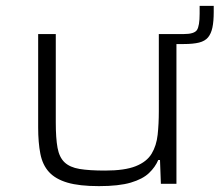

<svg xmlns="http://www.w3.org/2000/svg" viewBox="-20 -626 748 654"><path d="M521 -476V-510H606Q642 -510 651 -524Q660 -538 660 -579V-606H708V-585Q708 -553 703.5 -532Q699 -511 688.5 -498.5Q678 -486 658 -481Q638 -476 606 -476ZM317 8Q250 8 209.5 -4Q169 -16 147 -40Q125 -64 117.5 -102Q110 -140 110 -192V-510H170V-209Q170 -155 176 -122.5Q182 -90 200 -73Q218 -56 251 -50.5Q284 -45 338 -45Q405 -45 442.5 -60Q480 -75 496.5 -102.5Q513 -130 517 -167Q521 -204 521 -247V-510H581V0H528L525 -81H519Q509 -57 487.5 -36.5Q466 -16 425.5 -4Q385 8 317 8Z"/></svg>

Font: Saira Expanded Light
Style: Regular
Weight: 300
Width: 7
Designer: Hector Gatti with collaboration of the Omnibus-Type team
Foundry: Omnibus-Type
Version: Version 1.101